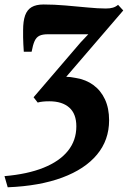

<svg xmlns="http://www.w3.org/2000/svg" viewBox="-56 -572 556 835"><path d="M-22.5 242.5 -36.5 194Q63.5 185.5 133.2 157.5Q203 129.5 239.5 84Q276 38.5 276 -22.5Q276 -77 245.2 -104.2Q214.5 -131.5 158.5 -131.5Q143 -131.5 130.5 -130.2Q118 -129 108 -126L90 -149L295 -388L328 -423Q303 -423 274 -423Q245 -423 214.2 -423Q183.5 -423 152 -423Q129 -423 115.5 -416.5Q102 -410 94.5 -393.5Q87 -377 81.5 -347H47.5Q46.5 -364.5 45.5 -379.8Q44.5 -395 44.5 -409.8Q44.5 -424.5 44.5 -440.5Q44.5 -480 53.2 -504.8Q62 -529.5 81.5 -541Q101 -552.5 133.5 -552.5Q179 -552.5 228.8 -548.2Q278.5 -544 324.8 -539.5Q371 -535 404.5 -535Q423 -535 435.2 -538.8Q447.5 -542.5 457.5 -551L480 -526.5L232 -238Q240 -238 250.8 -236.8Q261.5 -235.5 273.5 -233Q317.5 -226 350 -202.2Q382.5 -178.5 400.5 -139.8Q418.5 -101 418.5 -49Q418.5 37 366 100.2Q313.5 163.5 214.8 200.2Q116 237 -22.5 242.5Z"/></svg>

Font: Merriweather 60pt ExtraBold
Style: Italic
Weight: 800
Italic angle: -7.8°
Version: Version 2.101